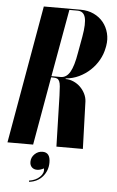

<svg xmlns="http://www.w3.org/2000/svg" viewBox="-76 -740 593 969"><g transform="rotate(5 220.0 -255.0)"><path d="M292 -699Q330 -699 359.5 -685Q389 -671 408 -647.5Q427 -624 435 -593Q443 -562 437 -528L435 -518Q429 -486 412.5 -456.5Q396 -427 371 -403.5Q346 -380 314.5 -365Q283 -350 248 -347L247 -344Q268 -344 287.5 -335.5Q307 -327 322 -312.5Q337 -298 346.5 -279Q356 -260 357 -240L365 0H231L224 -258Q223 -287 221.5 -304.5Q220 -322 215.5 -331Q211 -340 203.5 -343Q196 -346 183 -346H174L113 0H-17L106 -699ZM313 -564Q325 -632 316.5 -662.5Q308 -693 277 -693H236L175 -352H222Q251 -352 269 -383Q287 -414 298 -481ZM178 115Q159 125 144 125Q127 125 117 115Q107 105 107 88Q107 65 124 48.5Q141 32 164 32Q203 32 203 83Q203 124 177.5 154Q152 184 109 189L108 183Q142 178 162.5 158Q183 138 178 115Z"/></g></svg>

Font: Moniqa Black Ita Display
Style: Italic
Weight: 900
Italic angle: -10°
Designer: Rajesh Rajput
Foundry: Rajesh Rajput
Version: Version 1.000